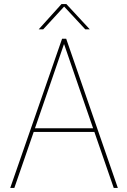

<svg xmlns="http://www.w3.org/2000/svg" viewBox="-20 -917 621 937"><path d="M283 -728H303L555 0H535L368 -483L293 -701H292L217 -483L50 0H30ZM148 -291H437L444 -273H142ZM169 -774 280 -897H304L418 -774H396L293 -885L191 -774Z"/></svg>

Font: Murecho Thin
Style: Regular
Weight: 100
Designer: Neil Summerour
Foundry: Positype
Version: Version 1.010